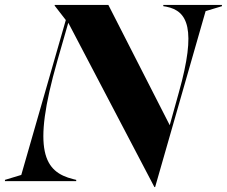

<svg xmlns="http://www.w3.org/2000/svg" viewBox="-75 -732 917 776"><path d="M-55 0H233V-5L221 -8C104 -37 52 -121 157 -487L201 -640L549 24H552L756 -687L822 -707V-712H585V-707L597 -705C684 -688 720 -615 648 -359L611 -226L363 -712H146V-709L191 -651L11 -25L-55 -5Z"/></svg>

Font: Nyght Serif Bold Italic
Style: Regular
Weight: 700
Italic angle: -16°
Designer: Maksym Kobuzan
Version: Version 0.410;Glyphs 3.1.2 (3151)